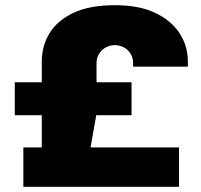

<svg xmlns="http://www.w3.org/2000/svg" viewBox="-20 -720 773 740"><path d="M70 0V-152H141V-276H37V-403H141V-482Q141 -543 171 -592Q201 -641 263 -670.5Q325 -700 423 -700Q516 -700 578 -670.5Q640 -641 672 -592Q704 -543 704 -483V-463H493V-477Q493 -497 483.5 -512.5Q474 -528 458 -537Q442 -546 423 -546Q403 -546 387 -537Q371 -528 361.5 -512Q352 -496 352 -477V-403H487V-276H351L329 -152H670V0Z"/></svg>

Font: Archivo SemiBold SemiExpanded Black
Style: Regular
Weight: 900
Width: 6
Version: Version 2.001